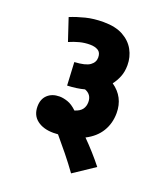

<svg xmlns="http://www.w3.org/2000/svg" viewBox="-133 -722 771 899"><g transform="rotate(20 252.5 -273.0)"><path d="M66 -598Q100 -612 140 -622Q180 -632 228 -632Q288 -632 326 -611Q364 -590 383 -555.5Q402 -521 402 -480Q402 -447 391.5 -421.5Q381 -396 366 -377Q431 -332 431 -252Q431 -201 406.5 -160.5Q382 -120 333 -95Q359 -69 384.5 -40.5Q410 -12 432 16L327 86Q299 47 267.5 8Q236 -31 207 -65Q196 -64 184 -64Q134 -64 103 -87.5Q72 -111 72 -155Q72 -192 94.5 -213Q117 -234 154 -234Q172 -234 194.5 -226.5Q217 -219 241 -196Q267 -204 278 -219Q289 -234 289 -255Q289 -293 254 -306Q217 -296 169 -294L163 -409Q218 -412 239.5 -427.5Q261 -443 261 -467Q261 -492 245 -501.5Q229 -511 205 -511Q178 -511 153 -504.5Q128 -498 103 -487Z"/></g></svg>

Font: Noto Sans Condensed ExtraBold
Style: Regular
Weight: 800
Width: 3
Designer: Monotype Design Team
Foundry: Monotype Imaging Inc.
Version: Version 2.013; ttfautohint (v1.8.4.7-5d5b)